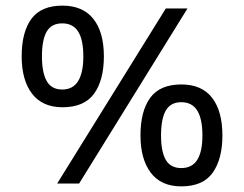

<svg xmlns="http://www.w3.org/2000/svg" viewBox="-20 -652 868 682"><path d="M569 -622H646L261 0H183ZM202 -271Q131 -271 94 -319Q57 -367 57 -452Q57 -538 91.5 -585Q126 -632 202 -632Q274 -632 311.5 -585Q349 -538 349 -452Q349 -367 314 -319Q279 -271 202 -271ZM201 -334Q239 -334 257.5 -364Q276 -394 276 -452Q276 -511 257.5 -540Q239 -569 201 -569Q163 -569 146 -540Q129 -511 129 -452Q129 -394 146 -364Q163 -334 201 -334ZM624 10Q552 10 515.5 -38.5Q479 -87 479 -171Q479 -257 513.5 -304.5Q548 -352 624 -352Q697 -352 733.5 -304.5Q770 -257 770 -171Q770 -87 735.5 -38.5Q701 10 624 10ZM624 -55Q662 -55 680.5 -84Q699 -113 699 -171Q699 -230 680.5 -259.5Q662 -289 624 -289Q586 -289 569 -259.5Q552 -230 552 -171Q552 -113 569 -84Q586 -55 624 -55Z"/></svg>

Font: lkorean25
Style: Book
Weight: 400
Designer: Jelle Bosma - Monotype Design Team
Foundry: Monotype Imaging Inc.
Version: Version 2.003